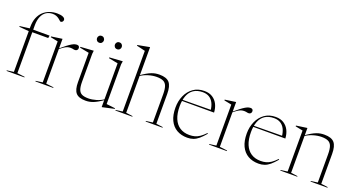

<svg xmlns="http://www.w3.org/2000/svg" viewBox="-46 -1349 3662 1977"><g transform="rotate(20 1785.0 -360.0)"><path d="M143.5 -465 120 -462.5 7.5 -472V-480L125.5 -495L130 -493H331.5L326.5 -465ZM152 -16.5 235 -6.5V0H39.5V-6.5L114 -16.5V-508Q114 -568 131.8 -611Q149.5 -654 179.5 -681.2Q209.5 -708.5 248 -721.8Q286.5 -735 328 -735Q348 -735 364.2 -732.2Q380.5 -729.5 392.2 -724.2Q404 -719 410 -711.5Q416 -704 416 -694.5Q416 -684.5 408.8 -675.5Q401.5 -666.5 388 -666.5Q384.5 -666.5 377 -673.8Q369.5 -681 357 -690.8Q344.5 -700.5 327 -707.8Q309.5 -715 286 -715Q245.5 -715 215.2 -695Q185 -675 168.5 -636Q152 -597 152 -540Z M630 -501.5Q644 -501.5 651 -494Q658 -486.5 658 -474Q658 -460 649.2 -451.5Q640.5 -443 626.5 -443Q618 -443 612 -444.5Q606 -446 598.8 -447.5Q591.5 -449 579 -449Q561.5 -449 545.8 -444.2Q530 -439.5 510 -426.5Q490 -413.5 460 -388.5L458 -395.5Q499.5 -430.5 527.5 -451.8Q555.5 -473 574.2 -483.8Q593 -494.5 606 -498Q619 -501.5 630 -501.5ZM468 -399.5V-16.5L551 -6.5V0H355.5V-6.5L430 -16.5V-465.5Q423.5 -467 411.5 -469.5Q399.5 -472 383.2 -475.2Q367 -478.5 348.5 -482V-490.5L464 -507H468Z M808 -161.5Q808 -107 819.2 -76.5Q830.5 -46 856.2 -34Q882 -22 926.5 -22Q967 -22 1012.5 -35.5Q1058 -49 1093.5 -74L1095.5 -66.5Q1062 -42.5 1035.5 -27.5Q1009 -12.5 987.2 -4.5Q965.5 3.5 946.2 6.8Q927 10 907 10Q832.5 10 801.2 -25Q770 -60 770 -143V-464.5L669 -484V-493L812 -502.5L808 -467ZM1087 14.5V-65V-464.5L986 -484V-493L1130 -502.5L1124.5 -467V-32Q1129 -31.5 1141.2 -30Q1153.5 -28.5 1169 -26.8Q1184.5 -25 1198.5 -23.2Q1212.5 -21.5 1220.5 -20.5V-14L1091.5 14.5ZM836.5 -599Q819 -599 809 -610.5Q799 -622 799 -636.5Q799 -651 809 -662.5Q819 -674 836.5 -674Q854 -674 864 -662.5Q874 -651 874 -636.5Q874 -622 864 -610.5Q854 -599 836.5 -599ZM1032.5 -599Q1015 -599 1005 -610.5Q995 -622 995 -636.5Q995 -651 1005 -662.5Q1015 -674 1032.5 -674Q1050 -674 1060 -662.5Q1070 -651 1070 -636.5Q1070 -622 1060 -610.5Q1050 -599 1032.5 -599Z M1563.5 -6.5 1637 -16.5V-324Q1637 -381.5 1625.5 -413.5Q1614 -445.5 1587.2 -458.2Q1560.5 -471 1514.5 -471Q1471 -471 1423.2 -456.5Q1375.5 -442 1338 -415.5L1335 -422.5Q1370.5 -447.5 1398.2 -463.5Q1426 -479.5 1448.8 -488Q1471.5 -496.5 1492 -499.8Q1512.5 -503 1534 -503Q1611 -503 1643 -466.2Q1675 -429.5 1675 -342.5V-16.5L1748.5 -6.5V0H1563.5ZM1417.5 0H1232V-6.5L1306.5 -16.5V-681Q1300 -682.5 1285.2 -686.2Q1270.5 -690 1251.2 -694.5Q1232 -699 1212.5 -703.5V-711L1340.5 -735H1344.5V-680.5V-16.5L1417.5 -6.5Z M2026 -503Q2079.5 -503 2116 -479.5Q2152.5 -456 2172 -416.5Q2191.5 -377 2194 -327.5H1833V-340L2163 -343L2154 -332.5Q2149 -382.5 2131.5 -416.5Q2114 -450.5 2084.8 -468Q2055.5 -485.5 2015 -485.5Q1954 -485.5 1914.8 -459Q1875.5 -432.5 1857 -383.8Q1838.5 -335 1838.5 -268.5Q1838.5 -189 1861.5 -134.2Q1884.5 -79.5 1927.8 -51.5Q1971 -23.5 2032.5 -23.5Q2065 -23.5 2091.5 -30.8Q2118 -38 2144.8 -56.2Q2171.5 -74.5 2202.5 -107L2208.5 -101Q2174 -59.5 2145 -35.2Q2116 -11 2086.5 -0.5Q2057 10 2021 10Q1954.5 10 1905.2 -18.5Q1856 -47 1829.2 -103Q1802.5 -159 1802.5 -241.5Q1802.5 -312.5 1828.8 -371.8Q1855 -431 1905 -467Q1955 -503 2026 -503Z M2532.5 -501.5Q2546.5 -501.5 2553.5 -494Q2560.5 -486.5 2560.5 -474Q2560.5 -460 2551.8 -451.5Q2543 -443 2529 -443Q2520.5 -443 2514.5 -444.5Q2508.5 -446 2501.2 -447.5Q2494 -449 2481.5 -449Q2464 -449 2448.2 -444.2Q2432.5 -439.5 2412.5 -426.5Q2392.5 -413.5 2362.5 -388.5L2360.5 -395.5Q2402 -430.5 2430 -451.8Q2458 -473 2476.8 -483.8Q2495.5 -494.5 2508.5 -498Q2521.5 -501.5 2532.5 -501.5ZM2370.5 -399.5V-16.5L2453.5 -6.5V0H2258V-6.5L2332.5 -16.5V-465.5Q2326 -467 2314 -469.5Q2302 -472 2285.8 -475.2Q2269.5 -478.5 2251 -482V-490.5L2366.5 -507H2370.5Z M2807 -503Q2860.5 -503 2897 -479.5Q2933.5 -456 2953 -416.5Q2972.5 -377 2975 -327.5H2614V-340L2944 -343L2935 -332.5Q2930 -382.5 2912.5 -416.5Q2895 -450.5 2865.8 -468Q2836.5 -485.5 2796 -485.5Q2735 -485.5 2695.8 -459Q2656.5 -432.5 2638 -383.8Q2619.5 -335 2619.5 -268.5Q2619.5 -189 2642.5 -134.2Q2665.5 -79.5 2708.8 -51.5Q2752 -23.5 2813.5 -23.5Q2846 -23.5 2872.5 -30.8Q2899 -38 2925.8 -56.2Q2952.5 -74.5 2983.5 -107L2989.5 -101Q2955 -59.5 2926 -35.2Q2897 -11 2867.5 -0.5Q2838 10 2802 10Q2735.5 10 2686.2 -18.5Q2637 -47 2610.2 -103Q2583.5 -159 2583.5 -241.5Q2583.5 -312.5 2609.8 -371.8Q2636 -431 2686 -467Q2736 -503 2807 -503Z M3151.5 -423.5V-16.5L3224.5 -6.5V0H3039V-6.5L3113.5 -16.5V-465.5Q3105.5 -467 3085.8 -471Q3066 -475 3032 -482V-490.5L3147.5 -507H3151.5ZM3370.5 -6.5 3444 -16.5V-324Q3444 -381.5 3432.5 -413.5Q3421 -445.5 3394.2 -458.2Q3367.5 -471 3321.5 -471Q3278 -471 3230.2 -456.5Q3182.5 -442 3145 -415.5L3142 -422.5Q3177.5 -447.5 3205.2 -463.5Q3233 -479.5 3255.8 -488Q3278.5 -496.5 3299 -499.8Q3319.5 -503 3341 -503Q3418 -503 3450 -466.2Q3482 -429.5 3482 -342.5V-16.5L3555.5 -6.5V0H3370.5Z"/></g></svg>

Font: Newsreader 60pt ExtraLight
Style: Regular
Weight: 250
Designer: Hugues Gentile
Foundry: Production Type
Version: Version 1.003